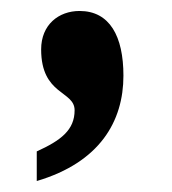

<svg xmlns="http://www.w3.org/2000/svg" viewBox="-20 -176 313 350"><path d="M47 100V154C162 120 205 45 205 -38C205 -110 180 -156 125 -156C87 -156 55 -131 55 -86C55 -2 116 -11 116 25C116 61 91 80 47 100Z"/></svg>

Font: Noto Serif Ethiopic ExtraCondensed Black
Style: Regular
Weight: 900
Width: 2
Designer: Monotype Design Team
Foundry: Monotype Imaging Inc.
Version: Version 2.102